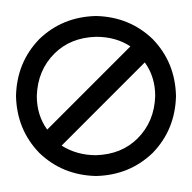

<svg xmlns="http://www.w3.org/2000/svg" viewBox="-20 -1220 240 240"><path d="M100 -1200Q58 -1199 29 -1171Q1 -1142 0 -1100Q1 -1058 29 -1029Q58 -1001 100 -1000Q142 -1001 171 -1029Q199 -1058 200 -1100Q199 -1142 171 -1171Q142 -1199 100 -1200ZM100 -1174Q125 -1174 143 -1162L39 -1058Q26 -1076 26 -1100Q27 -1132 48 -1153Q68 -1173 100 -1174ZM100 -1026Q76 -1026 57 -1038L161 -1142Q174 -1124 174 -1100Q173 -1068 152 -1047Q132 -1027 100 -1026Z"/></svg>

Font: Bravura Text
Style: Regular
Weight: 400
Designer: Daniel Spreadbury et al.
Foundry: Steinberg Media Technologies GmbH
Version: Version 1.393